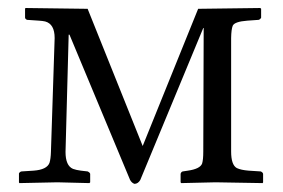

<svg xmlns="http://www.w3.org/2000/svg" viewBox="-20 -451 700 475"><path d="M43 -431.2 196.8 -429.2 333 -89.8 470.2 -429.2 624 -431.2 626 -429.2V-407.2Q624 -403.3 620.1 -401.9L591.8 -399.9Q560.1 -397.5 555.7 -387.2Q552.2 -378.4 551.8 -356.9V-76.2Q551.8 -43 565.9 -35.2Q576.2 -30.3 595.2 -28.8L625 -26.9Q629.9 -24.9 630.9 -21V0L629.9 2Q628.9 2 513.2 0L428.2 2L426.8 0V-21Q428.2 -25.9 432.1 -26.9L444.8 -28.8Q475.1 -33.2 480 -46.4Q482.9 -55.7 482.9 -76.2L483.9 -381.8H482.9L327.1 -5.9Q321.8 3.4 313 3.9Q306.2 2 301.8 -5.9L151.9 -365.2H149.9L142.1 -75.2Q142.1 -41 160.6 -33.2Q168.5 -30.3 180.2 -28.8L196.8 -26.9Q202.1 -24.4 203.1 -21V0L201.2 2Q200.2 2 122.1 0L27.8 2L26.9 0V-22Q28.8 -25.9 33.2 -26.9L63 -28.8Q96.2 -31.2 102.5 -48.3Q105.5 -58.1 106 -75.2L115.2 -356.9Q115.2 -391.6 91.8 -397.9Q85 -399.4 76.2 -399.9L46.9 -401.9Q42.5 -403.8 42 -407.2V-429.2Z"/></svg>

Font: Linux Libertine Display O
Style: Regular
Weight: 400
Designer: Philipp H. Poll
Foundry: Philipp H. Poll
Version: Version 5.0.9